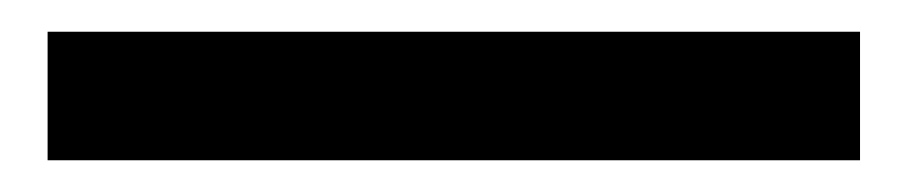

<svg xmlns="http://www.w3.org/2000/svg" viewBox="-20 111 572 121"><path d="M10 212V131H522V212Z"/></svg>

Font: Eczar SemiBold
Style: Regular
Weight: 600
Designer: Vaibhav Singh
Foundry: Rosetta Type Foundry
Version: Version 2.000